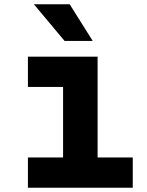

<svg xmlns="http://www.w3.org/2000/svg" viewBox="-20 -881 690 901"><path d="M111 -615H438V-142H603V0H111V-142H276V-473H111ZM415 -689H283L139 -861H307Z"/></svg>

Font: Martian Mono SemiCondensed
Style: Bold
Weight: 700
Width: 4
Designer: Roman Shamin
Foundry: Evil Martians
Version: Version 1.000